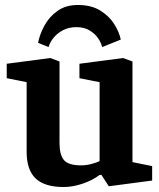

<svg xmlns="http://www.w3.org/2000/svg" viewBox="-20 -739 640 771"><path d="M293 -719Q346 -719 382 -697Q418 -675 438.5 -642.5Q459 -610 465 -580L390 -550Q386 -568 373.5 -586Q361 -604 339.5 -617Q318 -630 287 -630Q255 -630 231.5 -617Q208 -604 194 -586Q180 -568 175 -550L133 -567Q139 -600 158 -635.5Q177 -671 210.5 -695Q244 -719 293 -719ZM236 12Q159 12 123 -22.5Q87 -57 87 -129V-409L7 -425V-483L182 -506L219 -492V-165Q219 -117 237 -96Q255 -75 306 -75Q326 -75 347 -80.5Q368 -86 380 -92V-409L299 -425V-483L474 -506L512 -492V-88L591 -72V-14L417 9L387 -37L379 -36Q352 -15 312 -1.5Q272 12 236 12Z"/></svg>

Font: Faustina
Style: Bold
Weight: 700
Designer: Alfonso Garcia
Foundry: http://www.omnibus-type.com
Version: Version 1.200